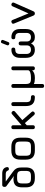

<svg xmlns="http://www.w3.org/2000/svg" viewBox="1565 -2337 972 4142"><g transform="rotate(-90 2051.0 -266.0)"><path d="M276 0Q176.5 0 128.2 -48Q80 -96 80 -195V-271Q80 -371.5 123.2 -416.8Q166.5 -462 266 -462Q269 -462 282.8 -460Q296.5 -458 310.2 -455.5Q324 -453 327 -451L108 -613Q95.5 -622 92.8 -634.2Q90 -646.5 90 -657Q90 -678 101 -691Q112 -704 132 -704H377Q438 -704 473 -679.2Q508 -654.5 517 -604Q521 -583 509.5 -571.5Q498 -560 476 -560Q456.5 -560 449.2 -571Q442 -582 433 -600Q427 -612 409.5 -620Q392 -628 367 -628H206L421 -470Q465 -437.5 483.5 -405Q502 -372.5 506 -339.2Q510 -306 510 -271V-196Q510 -96.5 464 -48.2Q418 0 318 0ZM276 -84H323Q388.5 -84 411.8 -107.5Q435 -131 435 -196V-271Q435 -336.5 411.8 -359.8Q388.5 -383 323 -383H276Q232.5 -383 208.2 -373.2Q184 -363.5 174 -339.2Q164 -315 164 -271V-195Q164 -130.5 187.5 -107.2Q211 -84 276 -84Z M874 0Q774.5 0 726.2 -48Q678 -96 678 -195V-311Q678 -411.5 726.2 -459.2Q774.5 -507 874 -507H956Q1056 -507 1104 -459Q1152 -411 1152 -311V-196Q1152 -96.5 1104 -48.2Q1056 0 956 0ZM762 -195Q762 -130.5 785.5 -107.2Q809 -84 874 -84H956Q1021.5 -84 1044.8 -107.5Q1068 -131 1068 -196V-311Q1068 -376.5 1044.8 -399.8Q1021.5 -423 956 -423H874Q830.5 -423 806.2 -413.2Q782 -403.5 772 -379.2Q762 -355 762 -311Z M1378 0Q1336 0 1336 -42V-465Q1336 -507 1378 -507Q1420 -507 1420 -465V-286.5L1658 -491Q1688.5 -518.5 1718 -486Q1731 -472 1729.5 -456.5Q1728 -441 1713 -428L1530.5 -270.5L1705 -72Q1732.5 -41.5 1701 -13Q1687 0.5 1671.2 -0.8Q1655.5 -2 1642 -16L1466.5 -215L1420 -175V-42Q1420 0 1378 0Z M2027 0Q1928 0 1881 -47Q1834 -94 1834 -192V-465Q1834 -507 1876 -507Q1918 -507 1918 -465V-192Q1918 -128.5 1941 -106.2Q1964 -84 2027 -84Q2046.5 -84 2057.8 -74Q2069 -64 2069 -42Q2069 0 2027 0Z M2226 158V-465Q2226 -507 2268 -507Q2310 -507 2310 -465V-196Q2310 -131 2333.8 -107.5Q2357.5 -84 2422 -84H2450Q2510 -84 2554.8 -98Q2599.5 -112 2606 -141V-465Q2606 -507 2648 -507Q2690 -507 2690 -465V-42Q2690 0 2648 0Q2606 0 2606 -42V-59Q2580 -30 2540.5 -15Q2501 0 2450 0H2422Q2352.5 0 2310 -22V158Q2310 200 2268 200Q2226 200 2226 158Z M2874 -195V-318Q2874 -412 2922.2 -459Q2970.5 -506 3049 -506Q3074 -506 3084.5 -495.5Q3095 -485 3095 -464Q3095 -443 3084 -432.5Q3073 -422 3046 -422Q3018.5 -422 2998.8 -412.5Q2979 -403 2968.5 -381.8Q2958 -360.5 2958 -325V-184Q2958 -134.5 2981.8 -109.2Q3005.5 -84 3049 -84Q3143 -84 3143 -177V-303Q3143 -349 3185 -349Q3227 -349 3227 -303V-177Q3227 -84 3321 -84Q3364.5 -84 3388.2 -109.2Q3412 -134.5 3412 -184V-325Q3412 -360.5 3401.5 -381.8Q3391 -403 3371.2 -412.5Q3351.5 -422 3324 -422Q3297 -422 3286 -432.5Q3275 -443 3275 -464Q3275 -485 3285.8 -495.5Q3296.5 -506 3321 -506Q3400 -506 3448 -459Q3496 -412 3496 -318V-195Q3496 -100.5 3450.5 -50.2Q3405 0 3321 0Q3269.5 0 3237.5 -21.2Q3205.5 -42.5 3185 -82Q3164 -41 3131.8 -20.5Q3099.5 0 3049 0Q2965 0 2919.5 -50.2Q2874 -100.5 2874 -195ZM3167.4 -554.6Q3202.7 -541.4 3214.6 -574.2L3256.9 -680.4Q3270.7 -715.4 3237.3 -727.7Q3203.4 -741.4 3190 -708.1L3147.8 -601.9Q3134.1 -568 3167.4 -554.6Z M3878 -31Q3871.5 -15.5 3859.8 -7.8Q3848 0 3830 0Q3798.5 0 3785 -33L3615 -447Q3597.5 -487 3637 -502Q3674.5 -519.5 3692 -480L3851 -92H3812L3986 -482Q3994.5 -498.5 4009.2 -504.5Q4024 -510.5 4042 -502Q4079 -484.5 4062 -446Z"/></g></svg>

Font: Jura Light
Style: Bold
Weight: 700
Version: Version 5.104